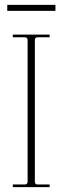

<svg xmlns="http://www.w3.org/2000/svg" viewBox="-20 -773 258 793"><path d="M10 -728V-753H209V-728ZM33 0V-11H82Q94 -11 94 -23V-607Q94 -619 82 -619H33V-630H185V-619H135Q124 -619 124 -607V-23Q124 -11 135 -11H185V0Z"/></svg>

Font: Arapey Thin-Display
Style: Regular
Weight: 100
Designer: Eduardo Rodriguez Tunni
Foundry: Eduardo Rodriguez Tunni
Version: Version 4.000